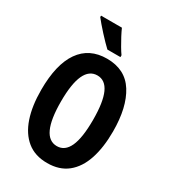

<svg xmlns="http://www.w3.org/2000/svg" viewBox="-223 -1048 1045 1172"><g transform="rotate(30 299.5 -462.0)"><path d="M553 -358Q553 -245 525.5 -162.5Q498 -80 442 -35Q386 10 300 10Q214 10 158 -35.5Q102 -81 74 -163.5Q46 -246 46 -359Q46 -539 111 -632Q176 -725 300 -725Q429 -725 491 -626.5Q553 -528 553 -358ZM186 -358Q186 -109 300 -109Q356 -109 384 -170.5Q412 -232 412 -358Q412 -484 384 -545.5Q356 -607 300 -607Q186 -607 186 -358ZM283 -934Q292 -913 307 -884.5Q322 -856 338 -829Q354 -802 365 -787V-774H273Q260 -786 241 -805.5Q222 -825 201.5 -847.5Q181 -870 163.5 -890.5Q146 -911 136 -924V-934Z"/></g></svg>

Font: Noto Sans Gujarati ExtraCondensed
Style: Bold
Weight: 700
Width: 2
Designer: Jelle Bosma - Monotype Design Team, Universal Thirst
Foundry: Monotype Imaging Inc.
Version: Version 2.106; ttfautohint (v1.8.4.7-5d5b)